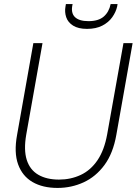

<svg xmlns="http://www.w3.org/2000/svg" viewBox="-20 -912 672 944"><path d="M263 12Q190 12 140 -17Q90 -46 69 -104Q48 -162 64 -249L144 -700H189L109 -250Q96 -175 111.5 -126Q127 -77 168 -53Q209 -29 270 -29Q328 -29 377 -52Q426 -75 459.5 -124.5Q493 -174 507 -252L587 -700H632L552 -249Q536 -158 493.5 -100.5Q451 -43 391 -15.5Q331 12 263 12ZM408 -770Q365 -770 339.5 -786Q314 -802 305.5 -827.5Q297 -853 302 -880L304 -892H337Q327 -850 347.5 -829Q368 -808 415 -808Q464 -808 490 -830.5Q516 -853 524 -892H558L556 -880Q550 -853 532 -827.5Q514 -802 483 -786Q452 -770 408 -770Z"/></svg>

Font: DM Sans 28pt ExtraLight
Style: Italic
Weight: 250
Italic angle: -10°
Version: Version 4.004;gftools[0.9.30]